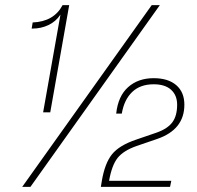

<svg xmlns="http://www.w3.org/2000/svg" viewBox="-20 -732 772 752"><path d="M176.8 -292H148.9L216.8 -674.8Q198.7 -647.5 169.7 -633.8Q140.6 -620.1 107.9 -620.1H104L107.9 -644Q191.4 -647.5 225.1 -711.9H251ZM99.1 0H66.9L574.2 -711.9H606ZM646 0H375L378.9 -23.9Q390.6 -92.8 418.7 -127.7Q446.8 -162.6 513.2 -185.1L594.2 -212.9Q636.7 -228 655.3 -253.4Q673.8 -278.8 673.8 -321.8Q673.8 -358.9 650.1 -380.4Q626.5 -401.9 582 -401.9Q529.3 -401.9 497.8 -371.8Q466.3 -341.8 457 -287.1H435.1Q442.4 -355.5 481.7 -390.6Q521 -425.8 582 -425.8Q638.7 -425.8 670.4 -398.4Q702.1 -371.1 702.1 -321.8Q702.1 -224.6 596.2 -188L515.1 -160.2Q463.4 -142.1 440.7 -113.5Q418 -85 407.2 -23.9H650.9Z"/></svg>

Font: Creato Display Thin
Style: Italic
Weight: 265
Italic angle: -10°
Version: Version 1.000